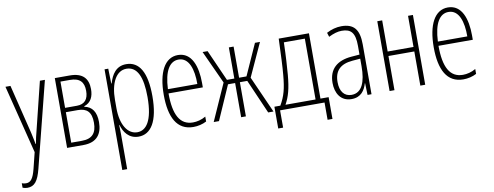

<svg xmlns="http://www.w3.org/2000/svg" viewBox="-64 -865 3685 1433"><g transform="rotate(-10 1778.5 -148.5)"><path d="M47 242C101 242 129 207 152 116L315 -529H277L186 -160C179 -134 173 -109 166 -70H163C159 -89 159 -100 145 -159L54 -529H16L146 -11L116 110C98 181 79 207 43 207C32 207 21 205 11 201V235C22 239 34 242 47 242Z M390 0H514C616 0 658 -59 658 -149C658 -225 628 -269 570 -280V-284C623 -301 642 -346 642 -401C642 -481 602 -529 503 -529H390ZM427 -297V-496H498C573 -496 604 -462 604 -395C604 -332 576 -297 517 -297ZM427 -33V-264H517C586 -264 620 -232 620 -151C620 -73 587 -33 508 -33Z M767 234H804V-29C804 -59 803 -85 802 -100H805C820 -46 857 10 931 10C1024 10 1084 -78 1084 -270C1084 -451 1031 -539 932 -539C855 -539 820 -482 801 -416H798L795 -529H767ZM927 -24C854 -24 804 -103 804 -228V-291C804 -416 849 -505 928 -505C1010 -505 1047 -421 1047 -270C1047 -89 994 -24 927 -24Z M1346 10C1380 10 1416 2 1446 -14V-51C1414 -32 1379 -24 1349 -24C1250 -24 1206 -107 1206 -269H1466V-303C1466 -426 1430 -539 1324 -539C1223 -539 1169 -433 1169 -264C1169 -94 1222 10 1346 10ZM1207 -301C1213 -439 1256 -505 1323 -505C1402 -505 1431 -412 1430 -301Z M1501 0H1541L1655 -259H1709V0H1745V-259H1801L1914 0H1954L1830 -278L1945 -529H1907L1801 -293H1745V-529H1709V-293H1653L1548 -529H1510L1625 -278Z M1967 131H2004V0H2341V131H2378V-34H2316V-529H2087C2082 -398 2079 -320 2073 -255C2064 -153 2050 -100 2012 -34H1967ZM2051 -34C2082 -90 2098 -148 2107 -251C2112 -315 2117 -383 2120 -495H2279V-34Z M2545 10C2617 10 2647 -38 2662 -89H2664L2667 0H2697V-378C2697 -492 2656 -539 2563 -539C2525 -539 2485 -528 2450 -509L2460 -477C2499 -496 2529 -505 2560 -505C2629 -505 2660 -473 2660 -374V-307L2598 -302C2488 -293 2425 -238 2425 -133C2425 -58 2461 10 2545 10ZM2550 -21C2496 -21 2463 -61 2463 -133C2463 -218 2507 -263 2600 -271L2660 -276V-218C2660 -100 2629 -21 2550 -21Z M2834 0H2871V-259H3067V0H3104V-529H3067V-293H2871V-529H2834Z M3392 10C3426 10 3462 2 3492 -14V-51C3460 -32 3425 -24 3395 -24C3296 -24 3252 -107 3252 -269H3512V-303C3512 -426 3476 -539 3370 -539C3269 -539 3215 -433 3215 -264C3215 -94 3268 10 3392 10ZM3253 -301C3259 -439 3302 -505 3369 -505C3448 -505 3477 -412 3476 -301Z"/></g></svg>

Font: Noto Sans ExtraCondensed ExtraLight
Style: Regular
Weight: 200
Width: 2
Designer: Monotype Design Team
Foundry: Monotype Imaging Inc.
Version: Version 2.013